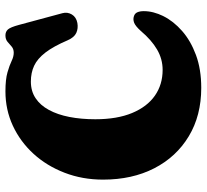

<svg xmlns="http://www.w3.org/2000/svg" viewBox="-47 -703 760 706"><g transform="rotate(-90 333.0 -350.0)"><path d="M645 -201.5Q645 -166 626.5 -129Q608 -92 572.2 -60.5Q536.5 -29 484 -9.5Q431.5 10 363 10Q261 10 185 -35.8Q109 -81.5 67.2 -162.8Q25.5 -244 25.5 -351Q25.5 -427 50.8 -492.5Q76 -558 120.5 -606.8Q165 -655.5 223.8 -682.8Q282.5 -710 350 -710Q394 -710 420 -702.5Q446 -695 462 -687.2Q478 -679.5 492 -679.5Q506 -679.5 514.8 -687.2Q523.5 -695 532.5 -702.5Q541.5 -710 556 -710Q569.5 -710 577.8 -700.8Q586 -691.5 594.5 -660L637.5 -500.5Q642.5 -482 632.8 -465.8Q623 -449.5 601.5 -445.5Q581.5 -442 565 -449.5Q548.5 -457 538 -481Q515.5 -533.5 492.8 -563Q470 -592.5 444.2 -604.5Q418.5 -616.5 386 -616.5Q351 -616.5 325 -599.2Q299 -582 281.8 -550.2Q264.5 -518.5 256 -475Q247.5 -431.5 247.5 -379.5Q247.5 -299.5 270.5 -244.2Q293.5 -189 334.2 -160.5Q375 -132 429 -132Q469 -132 504 -152.5Q539 -173 572 -212Q590 -232 602.5 -236.8Q615 -241.5 626.5 -237.5Q636.5 -234.5 640.8 -225Q645 -215.5 645 -201.5Z"/></g></svg>

Font: Fraunces 144pt S100 Black
Style: Regular
Weight: 900
Version: Version 1.000